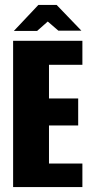

<svg xmlns="http://www.w3.org/2000/svg" viewBox="-20 -756 371 776"><path d="M33 0V-591H313V-494H178V-358H296V-249H178V-95H313V0ZM36 -631 135 -736H209L309 -632H216L173 -669L130 -631Z"/></svg>

Font: Alumni Sans Thin ExtraBold
Style: Regular
Weight: 800
Version: Version 1.018